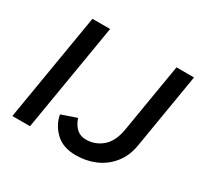

<svg xmlns="http://www.w3.org/2000/svg" viewBox="-151 -884 1120 1082"><g transform="rotate(30 409.5 -343.5)"><path d="M158 -700H273L156 0H41ZM269 -142 367 -176Q396 -92 465 -92Q525 -92 570.5 -130.5Q616 -169 630 -251L705 -700H819L737 -208Q725 -137 684.5 -87Q644 -37 586 -12Q528 13 461 13Q376 13 328 -33.5Q280 -80 269 -142Z"/></g></svg>

Font: Oak Sans Semibold
Style: Italic
Weight: 600
Italic angle: -9.49998°
Foundry: Erik Kennedy, Walven
Version: Version 1.000